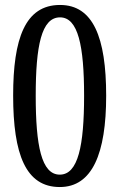

<svg xmlns="http://www.w3.org/2000/svg" viewBox="-20 -744 482 774"><path d="M221 10C352 10 408 -125 408 -358C408 -594 355 -724 222 -724C81 -724 33 -588 33 -359C33 -121 84 10 221 10ZM221 -40C147 -40 124 -157 124 -358C124 -559 147 -674 222 -674C295 -674 319 -559 319 -358C319 -157 295 -40 221 -40Z"/></svg>

Font: Noto Serif Myanmar ExtCond
Style: Regular
Weight: 400
Width: 2
Designer: Ben Mitchell and the Monotype Design Team
Foundry: Monotype Imaging Inc.
Version: Version 2.106